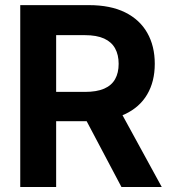

<svg xmlns="http://www.w3.org/2000/svg" viewBox="-20 -748 682 768"><path d="M61 0V-727.5H335.4Q421.9 -727.5 480.5 -698.5Q539.1 -669.4 569.1 -616.5Q599.1 -563.5 599.1 -492.7Q599.1 -421.9 568.8 -370.4Q538.6 -318.8 479.2 -291Q419.9 -263.2 332.5 -263.2H146V-380.4H319.8Q366.7 -380.4 396.5 -393.3Q426.3 -406.2 440.4 -431.4Q454.6 -456.5 454.6 -492.7Q454.6 -528.8 440.4 -554.4Q426.3 -580.1 396.5 -593.8Q366.7 -607.4 319.3 -607.4H204.6V0ZM465.8 0 291.5 -329.6H446.8L627 0Z"/></svg>

Font: Inter Cardless Tabular Bold
Style: Bold
Weight: 700
Designer: Rasmus Andersson
Foundry: rsms
Version: Version 4.000;git-4fc901f